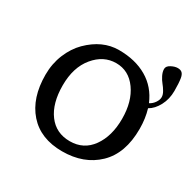

<svg xmlns="http://www.w3.org/2000/svg" viewBox="-121 -627 761 760"><g transform="rotate(30 259.0 -247.5)"><path d="M514.6 -476.6Q518.1 -456.5 518.1 -419.4Q518.1 -382.3 502 -351.8Q485.8 -321.3 461.9 -308.1Q474.1 -267.6 474.1 -220.2Q474.1 -108.4 412.6 -49.3Q351.1 9.8 252.2 9.8Q153.3 9.8 98.6 -52.2Q43.9 -114.3 43.9 -220.2Q43.9 -271 62 -314.9Q80.1 -358.4 109.4 -387.7Q172.4 -450.2 247.6 -450.2Q322.8 -450.2 376.2 -418.9Q429.7 -387.7 455.1 -327.1Q469.2 -334.5 478 -347.7Q486.8 -360.8 486.8 -372.6Q486.8 -384.3 479.2 -397.2Q471.7 -410.2 462.9 -420.7Q454.1 -431.2 446.5 -446.3Q439 -461.4 439 -474.6Q439 -487.8 455.1 -496.3Q471.2 -504.9 484.9 -504.9Q498.5 -504.9 505.4 -497.8Q512.2 -490.7 514.6 -476.6ZM357.9 -90.6Q394 -141.1 394 -220.2Q394 -299.3 357.9 -349.6Q321.8 -399.9 264.2 -399.9Q206.5 -399.9 165.3 -350.1Q124 -300.3 124 -218Q124 -135.7 159.7 -87.9Q195.3 -40 258.5 -40Q321.8 -40 357.9 -90.6Z"/></g></svg>

Font: Pfennig
Style: Medium
Weight: 500
Version: Version 20120410 ; ttfautohint (v0.8)